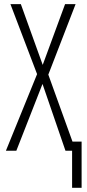

<svg xmlns="http://www.w3.org/2000/svg" viewBox="-20 -734 426 935"><path d="M331.1 180.7V0H298.8L187 -325.2L59.6 0H8.8L160.6 -373L30.8 -713.9H81.5L188 -418L296.9 -713.9H348.1L215.3 -370.6L333 -44.4H377.4V180.7Z"/></svg>

Font: Open Sans Condensed Light
Style: Regular
Weight: 300
Width: 3
Designer: Monotype Design Team
Foundry: Monotype Imaging Inc.
Version: Version 3.003; ttfautohint (v1.8.4)